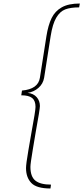

<svg xmlns="http://www.w3.org/2000/svg" viewBox="-20 -862 474 1092"><path d="M128 94Q128 71 141.5 -7.5Q155 -86 158 -103Q182 -232 182 -254Q182 -289 163 -304.5Q144 -320 101 -320L105 -347Q197 -355 207 -420L244 -656Q254 -719 273.5 -759Q293 -799 331.5 -820.5Q370 -842 434 -842L430 -820Q381 -820 351 -808.5Q321 -797 300 -761.5Q279 -726 268 -656L231 -420Q225 -385 198.5 -362Q172 -339 137 -334Q171 -330 189 -309Q207 -288 207 -259Q207 -241 183 -110Q180 -92 166.5 -11.5Q153 69 153 87Q153 143 181.5 165.5Q210 188 270 188L267 210Q188 210 158 178.5Q128 147 128 94Z"/></svg>

Font: Exo Thin
Style: Italic
Weight: 250
Italic angle: -9°
Designer: Natanael Gama
Foundry: Natanael Gama
Version: Version 1.500; ttfautohint (v1.6)